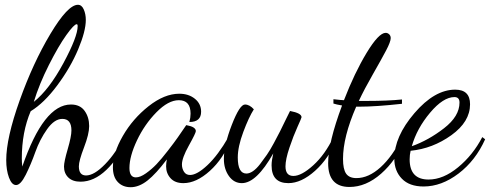

<svg xmlns="http://www.w3.org/2000/svg" viewBox="-20 -734 2044 801"><path d="M247 -39Q247 -59 262.5 -112Q278 -165 278 -190Q278 -238 240 -238Q207 -238 176.5 -195Q146 -152 127.5 -100Q109 -48 87.5 -5Q66 38 47 38Q29 38 17.5 7Q6 -24 6 -66Q6 -158 62 -315Q118 -472 190.5 -593Q263 -714 305 -714Q321 -714 329.5 -694.5Q338 -675 338 -651Q338 -604 306 -528Q274 -452 219 -378Q164 -304 108 -270Q71 -183 71 -73Q71 -57 73 -39Q162 -298 276 -298Q314 -298 333 -271.5Q352 -245 352 -208Q352 -175 330.5 -119Q309 -63 309 -40Q309 -2 339 -2Q373 -2 419 -49.5Q465 -97 495 -162L508 -150Q475 -74 423.5 -25Q372 24 316 24Q283 24 265 6.5Q247 -11 247 -39ZM300 -633Q289 -633 256.5 -587.5Q224 -542 184 -463Q144 -384 121 -309Q185 -360 244.5 -470.5Q304 -581 304 -625Q304 -633 300 -633Z M757 -212Q797 -205 797 -187Q797 -179 768 -127Q739 -75 739 -48Q739 -31 747.5 -17.5Q756 -4 773 -4Q802 -4 846 -45.5Q890 -87 933 -162L943 -152Q912 -72 855.5 -21Q799 30 745 30Q710 30 691.5 9.5Q673 -11 673 -40Q673 -52 676 -69Q631 -9 595.5 19Q560 47 525 47Q492 47 471.5 25.5Q451 4 451 -36Q451 -95 492.5 -167Q534 -239 600 -291Q666 -343 728 -343Q767 -343 793 -322Q819 -301 819 -268Q819 -225 770 -225Q775 -243 775 -260Q775 -316 726 -316Q682 -316 632.5 -265.5Q583 -215 551.5 -148.5Q520 -82 520 -33Q520 6 547 6Q565 6 589 -11Q613 -28 633 -49Q653 -70 680.5 -105.5Q708 -141 721.5 -160.5Q735 -180 757 -212Z M1190 -271Q1238 -262 1238 -245Q1238 -242 1221 -204.5Q1204 -167 1187.5 -118Q1171 -69 1171 -40Q1171 0 1204 0Q1238 0 1287 -44.5Q1336 -89 1371 -162L1384 -153Q1352 -73 1294.5 -21.5Q1237 30 1183 30Q1113 30 1113 -44Q1113 -64 1120 -94Q1050 30 989 30Q956 30 935 0.5Q914 -29 914 -71Q914 -128 947 -213Q980 -298 1002 -298Q1021 -298 1039 -278Q1018 -245 995 -183.5Q972 -122 972 -77Q972 -10 1008 -10Q1021 -10 1035.5 -20Q1050 -30 1065 -49.5Q1080 -69 1093.5 -88.5Q1107 -108 1122.5 -137Q1138 -166 1148 -185.5Q1158 -205 1171.5 -233.5Q1185 -262 1190 -271Z M1657 -319V-301Q1548 -289 1481 -289H1466Q1411 -163 1411 -71Q1411 -28 1424 -9.5Q1437 9 1467 9Q1518 9 1568 -36.5Q1618 -82 1657 -162L1670 -152Q1633 -65 1570 -9.5Q1507 46 1438 46Q1349 46 1349 -53Q1349 -139 1407 -294Q1383 -298 1371 -302V-320Q1407 -316 1415 -316Q1459 -430 1509.5 -513.5Q1560 -597 1589 -597Q1597 -597 1603.5 -591Q1610 -585 1610 -575Q1610 -560 1590.5 -523Q1571 -486 1535.5 -424Q1500 -362 1477 -313H1514Q1597 -313 1657 -319Z M1941 -299Q1941 -226 1863 -170Q1785 -114 1693 -105Q1689 -88 1689 -69Q1689 15 1768 15Q1829 15 1891 -36Q1953 -87 1992 -162L2004 -153Q1964 -64 1893 -10Q1822 44 1747 44Q1688 44 1656.5 11.5Q1625 -21 1625 -72Q1625 -164 1709 -262Q1793 -360 1879 -360Q1941 -360 1941 -299ZM1876 -329Q1829 -329 1774 -263.5Q1719 -198 1698 -124Q1768 -149 1832.5 -199Q1897 -249 1897 -306Q1897 -329 1876 -329Z"/></svg>

Font: Dancing Script
Style: Regular
Weight: 400
Designer: Pablo Impallari
Foundry: Pablo Impallari. www.impallari.com
Version: Version 1.002